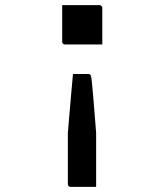

<svg xmlns="http://www.w3.org/2000/svg" viewBox="-20 -559 640 747"><path d="M264 -271H324Q327 -271 328.5 -270Q330 -269 332 -268Q333 -266 334.5 -260.5Q336 -255 338 -234.5Q340 -214 344 -168Q348 -122 354 -42V58Q354 86 354 113Q354 140 354 168Q332 168 309 168Q286 168 255 168Q251 168 249 166.5Q247 165 245.5 163Q244 161 244 157V-42Q247 -81 250.5 -119Q254 -157 257 -194.5Q260 -232 264 -271ZM222 -539Q244 -539 269 -539Q294 -539 319.5 -539Q345 -539 367 -539Q370 -539 372.5 -537.5Q375 -536 376.5 -533.5Q378 -531 378 -528V-386Q356 -386 330.5 -386Q305 -386 280 -386Q255 -386 233 -386Q229 -386 227 -387.5Q225 -389 223.5 -391Q222 -393 222 -397Z"/></svg>

Font: Recursive Monospace
Style: Regular
Weight: 400
Version: Version 1.047